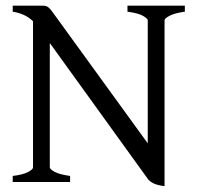

<svg xmlns="http://www.w3.org/2000/svg" viewBox="-20 -635 689 670"><path d="M24.4 0V-21Q60.5 -25.4 77.9 -34.7Q95.2 -43.9 95.2 -50.8V-561Q79.1 -576.2 61.3 -583.7Q43.5 -591.3 24.4 -594.2V-615.2H127.9Q135.3 -615.2 139.9 -614Q144.5 -612.8 149.4 -608.9Q154.3 -605 159.9 -597.4Q165.5 -589.8 174.8 -577.1L495.6 -134.8V-564Q495.6 -569.8 479.7 -579.3Q463.9 -588.9 424.8 -594.2V-615.2H625V-594.2Q589.8 -589.4 572 -580.1Q554.2 -570.8 554.2 -564V14.6Q529.8 11.7 515.9 4.9Q502 -2 496.1 -10.3L153.8 -484.9V-50.8Q153.8 -44.9 170.2 -35.6Q186.5 -26.4 224.6 -21V0Z"/></svg>

Font: Gentium Unicode
Style: Regular
Weight: 400
Version: Version 1.009